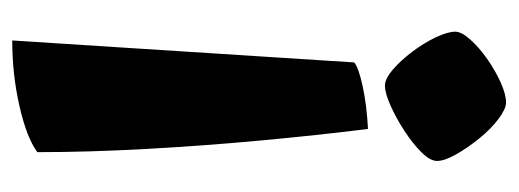

<svg xmlns="http://www.w3.org/2000/svg" viewBox="-280 -542 827 306"><g transform="rotate(-90 133.0 -388.5)"><path d="M81 -215Q71 -295 62.5 -387Q54 -479 49 -570.5Q44 -662 44 -742Q67 -759 117.5 -770.5Q168 -782 222 -782L187 -237Q179 -230 149 -223.5Q119 -217 81 -215ZM123 5Q113 5 97 -7Q81 -19 66 -37.5Q51 -56 40.5 -74.5Q30 -93 30 -105Q30 -116 44 -130Q58 -144 78 -157Q98 -170 118 -179Q138 -188 150 -188Q161 -188 175.5 -175.5Q190 -163 204 -144.5Q218 -126 227 -107Q236 -88 236 -76Q236 -66 223.5 -52Q211 -38 192.5 -25Q174 -12 155 -3.5Q136 5 123 5Z"/></g></svg>

Font: Texturina Black
Style: Regular
Weight: 900
Designer: Guillermo Torres Carreño
Foundry: Omnibus-Type
Version: Version 1.002; ttfautohint (v1.8.3)